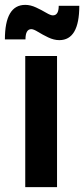

<svg xmlns="http://www.w3.org/2000/svg" viewBox="-22 -764 344 784"><path d="M301.8 -740.2Q301.8 -600.1 220.2 -600.1Q198.2 -600.1 174.8 -611.3Q151.4 -622.6 133.3 -633.8Q115.2 -645 106 -645Q82 -645 82 -603H-2Q-2 -744.1 81.1 -744.1Q102.5 -744.1 125.5 -733.4Q148.4 -722.7 166.5 -711.9Q184.6 -701.2 193.8 -701.2Q217.8 -701.2 217.8 -740.2ZM81.1 -535.2H210.9V0H81.1Z"/></svg>

Font: Montserrat-Arabic Medium
Style: Regular
Weight: 500
Designer: Mohamed Gaber
Foundry: Kief Type Foundry
Version: Version 5.008;PS 005.008;hotconv 1.0.88;makeotf.lib2.5.64775